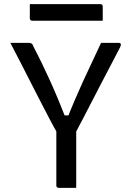

<svg xmlns="http://www.w3.org/2000/svg" viewBox="-20 -907 640 927"><path d="M348 0Q334 0 320 0Q306 0 292 0Q278 0 263 0Q260 0 257.5 -1.5Q255 -3 253.5 -5Q252 -7 252 -11Q252 -85 252 -161.5Q252 -238 252 -312H348Q348 -278 348 -242Q348 -206 348 -170Q348 -134 348 -100Q348 -74 348 -49Q348 -24 348 0ZM30 -700Q53 -700 75.5 -700Q98 -700 119 -700Q125 -700 129 -698.5Q133 -697 136 -693.5Q139 -690 141 -683Q165 -637 185 -595.5Q205 -554 224 -512Q243 -470 263.5 -420.5Q284 -371 308 -310L269 -350H333L294 -308Q319 -372 339 -419Q359 -466 378 -507.5Q397 -549 418.5 -594.5Q440 -640 468 -700Q491 -700 513 -700Q535 -700 556 -700Q561 -700 563 -695Q565 -690 560 -679Q539 -638 517 -596.5Q495 -555 473 -512.5Q451 -470 429 -427.5Q407 -385 384.5 -341.5Q362 -298 339 -255Q312 -255 296 -255.5Q280 -256 272.5 -256.5Q265 -257 261.5 -259Q258 -261 257 -264Q241 -291 221 -329.5Q201 -368 177 -414Q153 -460 128 -509.5Q103 -559 78 -607.5Q53 -656 30 -700ZM124 -887H465Q470 -887 473 -884Q476 -881 476 -876Q476 -859 476 -842Q476 -825 476 -807H135Q132 -807 129.5 -808.5Q127 -810 125.5 -812.5Q124 -815 124 -818Q124 -836 124 -853Q124 -870 124 -887Z"/></svg>

Font: Rec Mono Linear
Style: Regular
Weight: 400
Monospace: yes
Version: Version 1.085; ttfautohint (v1.8.4.7-5d5b)